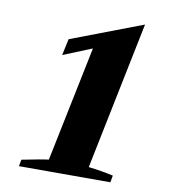

<svg xmlns="http://www.w3.org/2000/svg" viewBox="-85 -835 803 908"><g transform="rotate(10 317.0 -381.5)"><path d="M73 -32Q172 -52 201 -55L315 -609L177 -553L194 -632L538 -763L393 -53Q454 -46 512 -33L506 0H67Z"/></g></svg>

Font: Trirong Black
Style: Italic
Weight: 900
Italic angle: -12°
Designer: Katatrad Team
Foundry: CadsonDemak
Version: Version 1.001